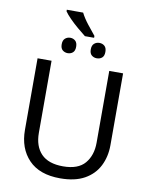

<svg xmlns="http://www.w3.org/2000/svg" viewBox="-110 -1128 950 1216"><g transform="rotate(10 365.5 -519.5)"><path d="M324 -1049Q341 -1015 369 -979.5Q397 -944 420 -916V-904H361Q338 -922 309 -946.5Q280 -971 255.5 -996Q231 -1021 219 -1039V-1049ZM272 -878Q291 -878 304.5 -866Q318 -854 318 -828Q318 -802 304.5 -790.5Q291 -779 272 -779Q253 -779 239 -790.5Q225 -802 225 -828Q225 -854 239 -866Q253 -878 272 -878ZM459 -878Q479 -878 492.5 -866Q506 -854 506 -828Q506 -802 492.5 -790.5Q479 -779 459 -779Q440 -779 426 -790.5Q412 -802 412 -828Q412 -854 426 -866Q440 -878 459 -878ZM640 -252Q640 -178 610 -118.5Q580 -59 518.5 -24.5Q457 10 362 10Q229 10 159.5 -62.5Q90 -135 90 -254V-714H180V-251Q180 -164 226.5 -116Q273 -68 367 -68Q464 -68 507.5 -119.5Q551 -171 551 -252V-714H640Z"/></g></svg>

Font: Go Noto Current
Style: Regular
Weight: 400
Designer: Monotype Design Team
Foundry: Monotype Imaging Inc.
Version: Version 2.007; ttfautohint (v1.8) -l 8 -r 50 -G 200 -x 14 -D